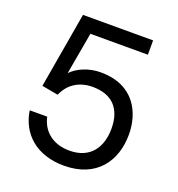

<svg xmlns="http://www.w3.org/2000/svg" viewBox="-135 -850 898 970"><g transform="rotate(20 314.0 -365.5)"><path d="M523 -740H146L76 -333L164 -317C188 -376 242 -415 317 -415C424 -415 478 -354 478 -249C478 -148 427 -72 316 -72C229 -72 169 -118 152 -195H58C76 -75 167 9 315 9C489 9 571 -107 571 -251C571 -366 512 -498 330 -498C266 -498 207 -472 174 -437L214 -663H523Z"/></g></svg>

Font: Malmofest
Style: Regular
Weight: 400
Designer: Jonny Pinhorn (Poppins), Kolossal
Version: Version 1.004;Glyphs 3.1.2 (3151)